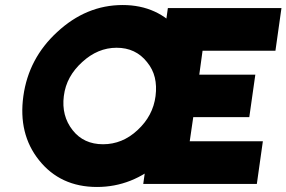

<svg xmlns="http://www.w3.org/2000/svg" viewBox="-20 -732 1140 764"><path d="M444 -542Q520 -542 565 -485Q588 -457 596 -423.5Q604 -390 599 -350Q589 -271 527 -214Q467 -158 390 -158Q313 -158 269 -214Q224 -271 234 -350Q239 -390 257.5 -423.5Q276 -457 307 -485Q369 -542 444 -542ZM468 -712Q323 -712 207 -604Q94 -500 73 -350Q52 -199 135 -95Q220 12 366 12Q506 12 619 -88Q740 -195 761 -350Q782 -502 695 -608Q609 -712 468 -712ZM550 0H1002L1026 -170H735L749 -266H972L996 -435H773L786 -530H1076L1100 -700H648Z"/></svg>

Font: Unageo
Style: Black-Italic
Weight: 900
Designer: Richard Sepsi
Foundry: Richard Sepsi
Version: Version 2.000